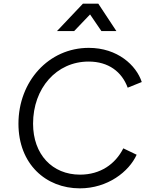

<svg xmlns="http://www.w3.org/2000/svg" viewBox="-20 -1019 836 1051"><path d="M386 -849 473 -940 535 -849H617L518 -999H434L292 -849ZM417 12C569 12 686 -79 728 -172L655 -207C611 -120 529 -63 418 -63C266 -63 161 -174 161 -342C161 -536 289 -682 465 -682C574 -682 647 -626 679 -539L756 -570C726 -662 623 -757 466 -757C246 -757 81 -573 81 -342C81 -121 231 12 417 12Z"/></svg>

Font: Plus Jakarta Sans
Style: Italic
Weight: 400
Italic angle: -8°
Designer: Gumpita Rahayu
Foundry: Tokotype
Version: Version 2.071;gftools[0.9.30]